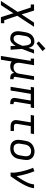

<svg xmlns="http://www.w3.org/2000/svg" viewBox="1578 -2407 1026 4258"><g transform="rotate(90 2091.0 -278.0)"><path d="M-18 215 226 -157 128 -447H61V-520H196L282 -244L463 -520H556L312 -148L410 141H477V215H342L256 -61L75 215Z M821 8Q792 8 764 1Q736 -6 714.5 -22.5Q693 -39 679 -63Q665 -87 659 -114.5Q653 -142 654.5 -171.5Q656 -201 660 -230L677 -330Q681 -355 689 -380Q697 -405 710.5 -428.5Q724 -452 743.5 -471.5Q763 -491 786.5 -504Q810 -517 835.5 -522.5Q861 -528 887 -528Q914 -528 938 -517.5Q962 -507 979 -488.5Q996 -470 1006.5 -446.5Q1017 -423 1024 -398Q1034 -428 1044.5 -458.5Q1055 -489 1066 -520H1149Q1124 -453 1099 -386Q1074 -319 1047 -252Q1053 -189 1056.5 -126Q1060 -63 1065 0H982Q981 -28 981 -56Q981 -84 980 -112Q967 -89 951 -68Q935 -47 915 -29.5Q895 -12 870.5 -2Q846 8 821 8ZM821 -66Q843 -66 862.5 -78Q882 -90 896.5 -107Q911 -124 922.5 -143.5Q934 -163 943.5 -183Q953 -203 961.5 -223.5Q970 -244 978 -264Q976 -284 974.5 -303.5Q973 -323 970 -342Q967 -361 962 -380Q957 -399 948 -415.5Q939 -432 923 -443Q907 -454 887 -454Q870 -454 853.5 -450Q837 -446 822.5 -435.5Q808 -425 797 -411.5Q786 -398 778 -382.5Q770 -367 765.5 -350.5Q761 -334 759 -318L742 -218Q739 -201 738 -183.5Q737 -166 738.5 -149.5Q740 -133 745.5 -117Q751 -101 761.5 -89Q772 -77 788 -71.5Q804 -66 821 -66ZM926 -576 880 -624 1037 -771 1096 -709Z M1203 215 1312 -447H1261V-520H1408L1358 -218Q1355 -199 1354 -181Q1353 -163 1356.5 -145.5Q1360 -128 1367.5 -112.5Q1375 -97 1388.5 -86Q1402 -75 1419 -70Q1436 -65 1455 -65Q1472 -65 1489 -68.5Q1506 -72 1522 -80Q1538 -88 1551.5 -100.5Q1565 -113 1574.5 -128Q1584 -143 1589.5 -159.5Q1595 -176 1597 -193L1652 -520H1735L1667 -108Q1666 -99 1667 -91Q1668 -83 1673 -77Q1678 -71 1686 -68.5Q1694 -66 1702 -66H1719V8H1690Q1669 8 1648.5 3.5Q1628 -1 1612.5 -13Q1597 -25 1588.5 -43.5Q1580 -62 1581 -82Q1569 -62 1553 -44Q1537 -26 1517 -14Q1497 -2 1474.5 3Q1452 8 1430 8Q1401 8 1373 0Q1345 -8 1324 -26Q1320 7 1315 40.5Q1310 74 1304 107L1286 215Z M2242 8Q2218 8 2195 1.5Q2172 -5 2156.5 -20.5Q2141 -36 2136.5 -60Q2132 -84 2136 -108L2192 -447H2043L1969 0H1886L1960 -447H1888L1901 -520H2359L2347 -447H2275L2219 -108Q2218 -99 2219 -91Q2220 -83 2225 -77Q2230 -71 2238 -68.5Q2246 -66 2255 -66H2272V8Z M2763 0Q2741 0 2720 -3.5Q2699 -7 2681.5 -16.5Q2664 -26 2651 -41.5Q2638 -57 2631.5 -76.5Q2625 -96 2625 -117.5Q2625 -139 2629 -161L2676 -447H2512L2524 -520H2935L2923 -447H2759L2710 -149Q2708 -135 2708.5 -120.5Q2709 -106 2716 -95Q2723 -84 2736 -79Q2749 -74 2763 -74H2867V0Z M3253 8Q3222 8 3192.5 2Q3163 -4 3138 -19Q3113 -34 3096 -57.5Q3079 -81 3071 -109Q3063 -137 3063 -168Q3063 -199 3068 -230L3085 -330Q3089 -357 3098.5 -383.5Q3108 -410 3124.5 -434Q3141 -458 3164 -477Q3187 -496 3213 -507.5Q3239 -519 3266 -525Q3293 -531 3321 -531Q3352 -531 3381 -523.5Q3410 -516 3435 -501Q3460 -486 3477 -462.5Q3494 -439 3502.5 -411Q3511 -383 3510.5 -352Q3510 -321 3505 -290L3489 -190Q3484 -163 3474.5 -136.5Q3465 -110 3449 -86Q3433 -62 3410 -43Q3387 -24 3361 -12.5Q3335 -1 3307.5 3.5Q3280 8 3253 8ZM3254 -66Q3273 -66 3291 -69Q3309 -72 3326 -80.5Q3343 -89 3357.5 -102.5Q3372 -116 3382 -132.5Q3392 -149 3398 -166.5Q3404 -184 3407 -202L3424 -302Q3427 -321 3427.5 -340Q3428 -359 3424 -377Q3420 -395 3411 -410.5Q3402 -426 3387.5 -436Q3373 -446 3354.5 -450.5Q3336 -455 3317 -455Q3299 -455 3281 -451Q3263 -447 3246 -438.5Q3229 -430 3215 -416.5Q3201 -403 3191 -387Q3181 -371 3175 -353.5Q3169 -336 3167 -318L3150 -218Q3147 -199 3146.5 -180Q3146 -161 3149.5 -143.5Q3153 -126 3162 -110.5Q3171 -95 3185 -84.5Q3199 -74 3217 -70Q3235 -66 3254 -66Z M3788 0Q3793 -33 3791.5 -66Q3790 -99 3785 -131Q3780 -163 3774 -195Q3768 -227 3760.5 -258Q3753 -289 3744.5 -319.5Q3736 -350 3726.5 -380.5Q3717 -411 3706.5 -440.5Q3696 -470 3683 -499L3759 -528Q3779 -481 3795 -432.5Q3811 -384 3825 -334.5Q3839 -285 3850 -234.5Q3861 -184 3868 -133Q3886 -159 3904 -186Q3922 -213 3938.5 -240Q3955 -267 3971 -294.5Q3987 -322 4001 -351Q4015 -380 4026.5 -409Q4038 -438 4043 -468L4052 -520H4135L4127 -468Q4121 -436 4109.5 -405.5Q4098 -375 4083.5 -344.5Q4069 -314 4053 -284.5Q4037 -255 4020 -226Q4003 -197 3985 -168.5Q3967 -140 3948 -112Q3929 -84 3910 -56Q3891 -28 3871 0Z"/></g></svg>

Font: Iosevka Etoile Oblique
Style: Regular
Weight: 400
Italic angle: -9°
Designer: Belleve Invis
Foundry: Belleve Invis
Version: Version 15.5.2; ttfautohint (v1.8.4)